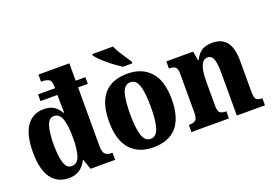

<svg xmlns="http://www.w3.org/2000/svg" viewBox="-106 -1064 1942 1372"><g transform="rotate(-20 865.0 -378.0)"><path d="M216 10Q130 10 83 -54.5Q36 -119 36 -251Q36 -384 82.5 -449.5Q129 -515 213 -515Q262 -515 291 -494.5Q320 -474 338 -442H343Q342 -456 341.5 -487.5Q341 -519 341 -546V-577H212V-628H341V-644Q341 -685 320.5 -695.5Q300 -706 271 -706H263V-760H498V-628H572V-577H498V-132Q498 -86 514 -70Q530 -54 562 -54H570V0H383L356 -77H352Q332 -36 299.5 -13Q267 10 216 10ZM263 -64Q308 -64 324.5 -114Q341 -164 341 -252Q341 -340 324.5 -392Q308 -444 264 -444Q226 -444 210 -392.5Q194 -341 194 -251Q194 -161 210 -112.5Q226 -64 263 -64Z M859 10Q748 10 685 -59.5Q622 -129 622 -270Q622 -549 862 -549Q971 -549 1034.5 -480Q1098 -411 1098 -270Q1098 -129 1037.5 -59.5Q977 10 859 10ZM861 -54Q904 -54 921.5 -109Q939 -164 939 -270Q939 -376 921.5 -430Q904 -484 860 -484Q816 -484 799 -430Q782 -376 782 -270Q782 -164 799.5 -109Q817 -54 861 -54ZM849 -606Q827 -620 800.5 -639.5Q774 -659 748 -681Q722 -703 702 -723Q682 -743 674 -756V-766H832Q841 -744 857.5 -717Q874 -690 891.5 -664Q909 -638 921 -619V-606Z M1150 0V-54H1155Q1184 -54 1200.5 -66Q1217 -78 1217 -123V-417Q1217 -459 1202 -470.5Q1187 -482 1158 -482H1154V-536H1358L1370 -466H1374Q1392 -504 1422 -526.5Q1452 -549 1508 -549Q1578 -549 1614.5 -503.5Q1651 -458 1651 -356V-125Q1651 -79 1663 -66.5Q1675 -54 1705 -54H1709V0H1495V-327Q1495 -391 1483.5 -426.5Q1472 -462 1440 -462Q1414 -462 1399.5 -440.5Q1385 -419 1379 -383.5Q1373 -348 1373 -308V-120Q1373 -77 1387.5 -65.5Q1402 -54 1431 -54H1435V0Z"/></g></svg>

Font: Noto Serif Georgian Condensed ExtraBold
Style: Regular
Weight: 800
Width: 3
Designer: Monotype Design Team, Akaki Razmadze
Foundry: Google LLC
Version: Version 2.003; ttfautohint (v1.8.4.7-5d5b)